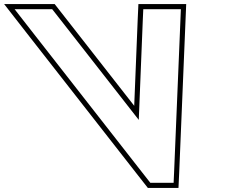

<svg xmlns="http://www.w3.org/2000/svg" viewBox="-428 -830 1143 940"><path d="M-265.3 -668 -356.5 -785H-172.5L-130.9 -732L251.4 -243L271.1 -732L273.5 -785H457.5L452.7 -668L424.4 12L422 65H308L266.4 12ZM-285.1 -652.6 246.7 27.4 295.8 90H445.8L449.4 13.1L483.6 -810H249.6L246.1 -733.1L229.1 -312L-111.3 -747.4L-160.3 -810H-407.7Z"/></svg>

Font: Nordica Plus
Style: NordicaClassicBkOpOblOl
Weight: 900
Version: Version 1.01